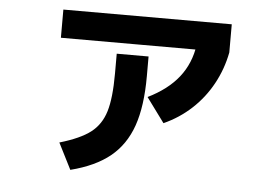

<svg xmlns="http://www.w3.org/2000/svg" viewBox="-46 -621 1029 716"><g transform="rotate(5 469.0 -263.5)"><path d="M375.9 -338.9V-413.2H495.1V-338.9Q495.1 -226.9 469.5 -153.4Q443.8 -80 388.7 -35.1Q333.5 9.9 241.2 33.4L191.6 -64.7Q268.8 -87.3 307.1 -116.9Q345.4 -146.4 360.6 -196.8Q375.9 -247.2 375.9 -338.9ZM670.1 -472.6 793.7 -454.3Q781.6 -391.3 751.4 -336.1Q721.2 -280.8 675.6 -238.6Q629.9 -196.3 572.1 -170.3L504.5 -262.3Q578.3 -298.5 619.1 -350.1Q660 -401.7 670.1 -472.6ZM163.3 -559.8H793.7V-454.3H163.3Z"/></g></svg>

Font: Pretendard JP Variable
Style: Regular
Weight: 400
Designer: Base glyphs from Inter by Rasmus Andersson; Hangul glyphs from Noto Sans CJK(Source Han Sans) by Jang Soo-young and Kang
Foundry: Kil Hyung-jin
Version: Version 1.307;Glyphs 3.2 (3192)